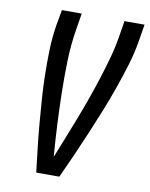

<svg xmlns="http://www.w3.org/2000/svg" viewBox="-83 -796 669 858"><g transform="rotate(10 251.5 -367.5)"><path d="M141 0Q135 -54 128.5 -108.5Q122 -163 117.5 -217.5Q113 -272 109 -327Q105 -382 104 -437.5Q103 -493 104.5 -549Q106 -605 115 -662L128 -735H218L206 -662Q194 -588 192 -515.5Q190 -443 191.5 -370.5Q193 -298 196.5 -226.5Q200 -155 206 -83Q225 -131 244 -178.5Q263 -226 281.5 -274Q300 -322 317 -370Q334 -418 349.5 -466.5Q365 -515 378.5 -563.5Q392 -612 400 -662L412 -735H503L491 -662Q482 -605 465 -549Q448 -493 428.5 -437.5Q409 -382 387 -327Q365 -272 342 -217.5Q319 -163 295 -108.5Q271 -54 246 0Z"/></g></svg>

Font: Iosevka Curly Medium Oblique
Style: Regular
Weight: 500
Italic angle: -9°
Monospace: yes
Designer: Belleve Invis
Foundry: Belleve Invis
Version: Version 11.1.0; ttfautohint (v1.8.3)